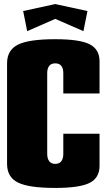

<svg xmlns="http://www.w3.org/2000/svg" viewBox="-20 -925 530 955"><path d="M115.2 -770 95.2 -870.1 254.9 -904.8 415 -870.1 395 -770 254.9 -831.1ZM475.1 -460H294.9V-560.1Q294.9 -609.9 254.9 -609.9Q214.8 -609.9 214.8 -560.1V-160.2Q214.8 -135.7 225.1 -122.8Q235.4 -109.9 254.9 -109.9Q274.4 -109.9 284.7 -122.8Q294.9 -135.7 294.9 -160.2V-259.8H475.1V-100.1Q475.1 -40 425.3 -15.1Q375.5 9.8 254.9 9.8Q123.5 9.8 69.3 -17.1Q15.1 -43.9 15.1 -109.9V-609.9Q15.1 -675.8 69.3 -702.9Q123.5 -730 254.9 -730Q375.5 -730 425.3 -705.1Q475.1 -680.2 475.1 -620.1Z"/></svg>

Font: Mikodacs
Style: Regular
Weight: 400
Designer: gluk (gluksza@wp.pl)
Foundry: gluk (gluksza@wp.pl)
Version: Version 0.28